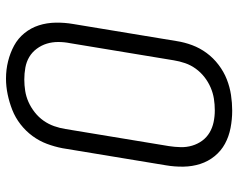

<svg xmlns="http://www.w3.org/2000/svg" viewBox="-97 -689 794 640"><g transform="rotate(-90 300.0 -369.0)"><path d="M251 8Q222 8 193.5 2.5Q165 -3 141 -16Q117 -29 99.5 -50.5Q82 -72 73.5 -98.5Q65 -125 64.5 -154.5Q64 -184 69 -213L126 -558Q131 -584 140.5 -609.5Q150 -635 166.5 -657.5Q183 -680 205.5 -697.5Q228 -715 253.5 -725Q279 -735 305.5 -740.5Q332 -746 358 -746Q388 -746 416 -739Q444 -732 468 -719Q492 -706 509.5 -684.5Q527 -663 535.5 -636.5Q544 -610 544.5 -580.5Q545 -551 540 -522L483 -177Q479 -151 469.5 -125.5Q460 -100 443.5 -77.5Q427 -55 404 -37.5Q381 -20 355.5 -10Q330 0 303.5 4Q277 8 251 8ZM252 -50Q272 -50 291 -53Q310 -56 328.5 -64Q347 -72 363 -84.5Q379 -97 391 -113.5Q403 -130 409.5 -149Q416 -168 419 -187L476 -532Q480 -552 480 -572Q480 -592 474.5 -610Q469 -628 457.5 -643.5Q446 -659 430 -668.5Q414 -678 394.5 -681.5Q375 -685 355 -685Q336 -685 317 -682Q298 -679 280 -671Q262 -663 245.5 -650Q229 -637 217.5 -620.5Q206 -604 199.5 -585.5Q193 -567 190 -548L133 -203Q130 -184 129.5 -164Q129 -144 134.5 -125.5Q140 -107 151 -92Q162 -77 178 -67.5Q194 -58 213 -54Q232 -50 252 -50Z"/></g></svg>

Font: Iosevka Curly Slab LtEx
Style: Italic
Weight: 300
Width: 7
Italic angle: -9°
Monospace: yes
Designer: Belleve Invis
Foundry: Belleve Invis
Version: Version 11.1.0; ttfautohint (v1.8.3)